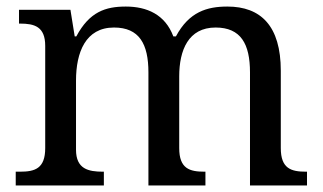

<svg xmlns="http://www.w3.org/2000/svg" viewBox="-20 -566 985 586"><path d="M28 0H297V-42H294C250 -42 212 -50 212 -109V-320C212 -406 241 -482 328 -482C405 -482 433 -432 433 -345V0H607V-42H604C559 -42 527 -51 527 -114V-333C527 -413 555 -482 638 -482C715 -482 743 -432 743 -345V0H917V-42H914C869 -42 837 -51 837 -114V-350C837 -487 776 -546 674 -546C612 -546 557 -530 517 -455H509C484 -522 428 -546 364 -546C302 -546 253 -530 213 -455H208L195 -536H38V-494H41C85 -494 118 -485 118 -426V-114C118 -51 86 -42 41 -42H28Z"/></svg>

Font: Noto Fangsong KSS Vertical
Style: Regular
Weight: 400
Designer: LIU Zhao, ZHANG Congyu, Kushim JIANG
Foundry: Guyu Beijing Co. Ltd.
Version: Version 1.000;November 16, 2022;FontCreator 11.5.0.2427 64-b